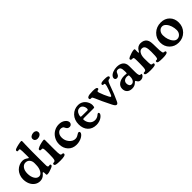

<svg xmlns="http://www.w3.org/2000/svg" viewBox="284 -2011 3327 3327"><g transform="rotate(-45 1947.5 -348.0)"><path d="M31.7 -220.2Q31.7 -271.5 50 -316.2Q68.4 -360.8 98.6 -391.1Q128.9 -421.4 168.2 -438.7Q207.5 -456.1 249.5 -456.1Q298.3 -456.1 340.8 -424.3Q344.2 -422.4 348.4 -419.4Q352.5 -416.5 354.5 -415.3Q356.4 -414.1 358.6 -413.1Q360.8 -412.1 363.3 -412.1Q370.1 -412.1 370.1 -424.8V-471.7Q370.1 -601.1 364.3 -621.1Q360.4 -632.3 347.7 -633.8Q343.8 -634.3 333.7 -631.8Q323.7 -629.4 315.9 -630.4Q308.6 -630.9 304 -636.2Q299.3 -641.6 299.3 -651.4Q299.3 -662.1 307.1 -669.4Q314.9 -676.8 333 -683.1Q363.8 -694.3 408.7 -703.6Q453.6 -712.9 474.1 -712.9Q489.3 -712.9 489.3 -692.4Q489.3 -689 486.3 -616.5Q483.4 -543.9 483.4 -446.8V-301.8Q483.4 -237.8 484.1 -171.9Q484.9 -106 484.9 -104.5Q484.9 -90.8 490.2 -80.1Q495.6 -69.3 505.4 -67.4Q514.2 -65.9 522.5 -68.8Q530.8 -71.8 537.6 -70.8Q554.2 -67.4 554.2 -49.3Q554.2 -27.3 490.7 -5.9Q438 17.1 396.5 17.1Q382.8 17.1 378.7 13.2Q374.5 9.3 374 -4.4Q374 -9.8 373.8 -19.5Q373.5 -29.3 373.5 -35.6Q373.5 -62.5 360.4 -62.5Q357.9 -62.5 355.2 -60.8Q352.5 -59.1 350.3 -56.6Q348.1 -54.2 343.3 -48.3Q338.4 -42.5 334 -37.6Q287.6 12.7 222.2 12.7Q165.5 12.7 121.6 -19.3Q77.6 -51.3 54.7 -104Q31.7 -156.7 31.7 -220.2ZM266.6 -57.6Q310.1 -57.6 339.6 -109.4Q369.1 -161.1 370.1 -232.4L371.1 -276.4Q371.6 -327.6 344.2 -362.3Q316.9 -397 266.6 -397Q219.7 -397 187.5 -354Q155.3 -311 155.3 -236.3Q155.3 -160.2 186.5 -108.9Q217.8 -57.6 266.6 -57.6Z M642.6 -599.1Q642.6 -630.4 670.4 -648.4Q698.2 -666.5 733.9 -666.5Q763.2 -666.5 781.5 -650.4Q799.8 -634.3 799.8 -607.9Q799.8 -577.1 772.7 -557.9Q745.6 -538.6 708.5 -538.6Q680.7 -538.6 661.6 -555.2Q642.6 -571.8 642.6 -599.1ZM663.1 -203.6V-235.8Q663.1 -310.5 659.4 -333.7Q655.8 -356.9 641.6 -360.4Q633.3 -362.3 621.6 -361.6Q609.9 -360.8 606 -361.8Q589.8 -365.7 589.8 -382.3Q589.8 -395 598.6 -402.3Q607.4 -409.7 633.8 -420.9Q660.2 -432.1 703.6 -442.1Q747.1 -452.1 766.1 -452.1Q775.9 -452.1 779.3 -447.3Q782.7 -442.4 782.7 -430.7Q782.7 -425.8 782.5 -383.3Q782.2 -340.8 782.2 -252V-208.5Q782.2 -100.6 790 -74.7Q794.9 -57.1 809.6 -54.7Q814.9 -53.7 823 -53.2Q831.1 -52.7 835.4 -51.3Q849.6 -46.4 849.6 -31.7Q849.6 -10.7 819.8 -0.7Q790 9.3 717.8 9.3Q646.5 9.3 617.2 1.2Q587.9 -6.8 587.9 -27.3Q587.9 -45.4 600.1 -48.8Q605 -50.3 614 -50.5Q623 -50.8 627 -51.8Q634.3 -53.2 641.4 -59.1Q648.4 -64.9 651.4 -73.2Q663.1 -106 663.1 -203.6Z M1144.5 -457.5Q1212.9 -457.5 1258.3 -422.9Q1303.7 -388.2 1303.7 -345.2Q1303.7 -326.7 1288.1 -308.6Q1272.5 -290.5 1248.5 -290.5Q1222.2 -290.5 1206.3 -302Q1190.4 -313.5 1178.7 -338.4Q1173.8 -350.1 1169.2 -357.4Q1164.6 -364.7 1149.4 -372.3Q1134.3 -379.9 1111.3 -379.9Q1072.8 -379.9 1044.7 -346.4Q1016.6 -313 1016.6 -256.8Q1016.6 -184.1 1063.5 -128.9Q1110.4 -73.7 1171.4 -73.7Q1198.2 -73.7 1220.5 -84.7Q1242.7 -95.7 1258.8 -106.7Q1274.9 -117.7 1286.6 -117.7Q1310.1 -117.7 1310.1 -91.3Q1310.1 -76.7 1295.2 -58.6Q1280.3 -40.5 1255.4 -24.7Q1230.5 -8.8 1192.9 2Q1155.3 12.7 1114.7 12.7Q1019.5 12.7 961.2 -49.8Q902.8 -112.3 902.8 -208Q902.8 -279.8 936.8 -337.6Q970.7 -395.5 1025.6 -426.5Q1080.6 -457.5 1144.5 -457.5Z M1617.2 -457.5Q1657.7 -457.5 1692.4 -440.2Q1727.1 -422.9 1748.8 -396.2Q1770.5 -369.6 1782.5 -338.9Q1794.4 -308.1 1794.4 -279.3Q1794.4 -262.7 1789.1 -237.8Q1786.1 -225.1 1761.7 -225.1L1529.8 -226.1Q1515.6 -226.1 1509.8 -222.7Q1503.9 -219.2 1503.9 -210.9Q1503.9 -195.3 1508.3 -177.7Q1521.5 -127 1556.6 -94.7Q1591.8 -62.5 1642.6 -62.5Q1666 -62.5 1687.5 -70.6Q1709 -78.6 1720.9 -88.1Q1732.9 -97.7 1743.9 -105.7Q1754.9 -113.8 1760.3 -113.8Q1769 -113.8 1774.4 -107.2Q1779.8 -100.6 1779.8 -88.4Q1779.8 -75.7 1766.6 -58.3Q1753.4 -41 1731.2 -24.7Q1709 -8.3 1674.1 2.9Q1639.2 14.2 1601.1 14.2Q1502.4 14.2 1444.3 -47.4Q1386.2 -108.9 1386.2 -211.4Q1386.2 -320.3 1451.9 -388.9Q1517.6 -457.5 1617.2 -457.5ZM1666 -275.4Q1674.8 -275.4 1679.4 -283Q1684.1 -290.5 1684.1 -299.3Q1684.1 -340.8 1661.6 -372.6Q1639.2 -404.3 1599.1 -404.3Q1536.6 -404.3 1510.7 -330.6Q1503.4 -308.6 1503.4 -288.6Q1503.4 -280.3 1510.5 -278.3Q1517.6 -276.4 1535.6 -276.4Z M2201.7 -341.3Q2207 -363.3 2207 -380.9Q2207 -393.6 2191.9 -395Q2189.9 -395.5 2181.6 -395.8Q2173.3 -396 2170.4 -397Q2157.7 -399.9 2157.7 -416Q2157.7 -425.3 2163.8 -431.9Q2169.9 -438.5 2179 -442.1Q2188 -445.8 2202.4 -447.8Q2216.8 -449.7 2228.5 -450.2Q2240.2 -450.7 2256.8 -450.7Q2305.7 -450.7 2327.1 -443.8Q2348.6 -437 2348.6 -419.9Q2348.6 -394.5 2309.1 -392.6Q2294.9 -392.1 2283.2 -377Q2271.5 -361.8 2256.8 -323.2L2192.9 -153.3Q2161.1 -78.6 2137.7 -26.9Q2127.9 -6.3 2118.4 3.9Q2108.9 14.2 2095.2 14.2Q2080.6 14.2 2066.9 -1Q2053.2 -16.1 2037.6 -47.4Q1950.2 -221.2 1903.3 -334.5Q1886.2 -375.5 1873.5 -378.4Q1869.1 -379.4 1858.6 -378.9Q1848.1 -378.4 1845.2 -379.4Q1826.7 -382.3 1826.7 -403.3Q1826.7 -423.3 1846.7 -433.1Q1875 -450.2 1968.8 -450.2Q2023.4 -450.2 2044.2 -442.4Q2064.9 -434.6 2064.9 -416Q2064.9 -407.2 2059.1 -402.3Q2053.2 -397.5 2036.1 -394.5Q2021 -391.6 2021 -377.4Q2021 -363.8 2024.9 -354Q2056.6 -261.7 2094.7 -189.5Q2111.3 -155.8 2121.6 -155.8Q2129.9 -155.8 2135.3 -163.1Q2140.6 -170.4 2146.5 -186Q2185.5 -280.8 2201.7 -341.3Z M2380.4 -349.1Q2380.4 -370.6 2395.5 -388.7Q2417 -417 2462.6 -434.1Q2508.3 -451.2 2557.6 -451.2Q2592.3 -451.2 2621.1 -443.4Q2649.9 -435.5 2672.6 -418.9Q2695.3 -402.3 2708 -374.5Q2720.7 -346.7 2720.7 -309.1V-159.2Q2720.7 -65.4 2752.4 -64Q2756.3 -63.5 2761.2 -64.7Q2766.1 -65.9 2767.6 -65.9Q2776.4 -64.9 2776.4 -55.2Q2776.4 -32.2 2750.7 -12.5Q2725.1 7.3 2691.4 7.3Q2666.5 7.3 2651.6 -2.7Q2636.7 -12.7 2624.5 -35.2Q2617.2 -51.3 2611.3 -51.3Q2603.5 -51.3 2584 -32.2Q2544.9 6.3 2484.9 6.3Q2423.8 6.3 2389.4 -25.9Q2355 -58.1 2355 -114.3Q2355 -177.7 2407.7 -214.4Q2460.4 -251 2539.1 -251Q2550.3 -251 2570.3 -249Q2590.3 -247.1 2593.8 -247.1Q2600.1 -247.1 2602.1 -251Q2604 -254.9 2604 -268.1V-297.9Q2604 -353.5 2589.6 -379.2Q2575.2 -404.8 2536.1 -404.8Q2507.8 -404.8 2493.7 -383.3Q2490.2 -377.9 2482.7 -360.6Q2475.1 -343.3 2470.2 -335.4Q2450.7 -308.6 2420.9 -308.6Q2402.8 -308.6 2391.6 -319.3Q2380.4 -330.1 2380.4 -349.1ZM2604 -166V-186Q2604 -194.8 2602.3 -197.8Q2600.6 -200.7 2592.3 -203.1Q2579.1 -207.5 2564.9 -207.5Q2521.5 -207.5 2496.8 -185.5Q2472.2 -163.6 2472.2 -127.4Q2472.2 -95.2 2487.3 -74.5Q2502.4 -53.7 2528.8 -53.7Q2559.6 -53.7 2581.8 -82.8Q2604 -111.8 2604 -166Z M2882.8 -212.4V-248Q2882.8 -273.9 2882.6 -288.3Q2882.3 -302.7 2881.6 -316.4Q2880.9 -330.1 2879.6 -336.2Q2878.4 -342.3 2876 -347.4Q2873.5 -352.5 2870.4 -354.5Q2867.2 -356.4 2861.8 -357.4Q2853.5 -359.4 2842 -358.9Q2830.6 -358.4 2825.7 -359.9Q2818.8 -361.3 2814.5 -366.9Q2810.1 -372.6 2810.1 -380.4Q2810.1 -391.1 2816.9 -398.2Q2823.7 -405.3 2843.3 -414.6Q2872.1 -427.7 2912.8 -439.9Q2953.6 -452.1 2978 -452.1Q2988.3 -452.1 2992.4 -447.5Q2996.6 -442.9 2996.6 -431.6Q2996.6 -422.4 2996.1 -407.7Q2995.6 -393.1 2995.6 -376Q2995.6 -355 3003.9 -355Q3005.4 -355 3006.6 -355.5Q3007.8 -356 3008.8 -356.4Q3009.8 -356.9 3011 -358.4Q3012.2 -359.9 3012.9 -360.8Q3013.7 -361.8 3014.9 -364Q3016.1 -366.2 3016.8 -367.4Q3017.6 -368.7 3019.3 -371.8Q3021 -375 3022 -376.5Q3041 -412.1 3071 -431.2Q3101.1 -450.2 3135.7 -450.2Q3216.3 -450.2 3253.4 -399.9Q3273.4 -372.6 3278.8 -333.5Q3284.2 -294.4 3284.2 -211.4Q3284.2 -106.9 3293.9 -73.7Q3298.3 -57.1 3312.5 -52.7Q3317.9 -51.3 3325.7 -50.8Q3333.5 -50.3 3337.4 -49.3Q3350.6 -45.4 3350.6 -31.7Q3350.6 -20 3342.5 -12.2Q3334.5 -4.4 3306.2 1.5Q3277.8 7.3 3228.5 7.3Q3157.7 7.3 3130.9 0Q3104 -7.3 3104 -27.3Q3104 -44.9 3115.7 -46.9Q3118.7 -47.4 3127.7 -47.1Q3136.7 -46.9 3139.6 -48.3Q3146.5 -50.3 3150.4 -54.2Q3154.3 -58.1 3157.2 -68.4Q3167 -98.6 3167 -210.9Q3167 -251 3164.1 -277.3Q3161.1 -303.7 3153.1 -325.9Q3145 -348.1 3128.9 -358.6Q3112.8 -369.1 3087.9 -369.1Q3046.9 -369.1 3022.5 -325.7Q2998 -282.2 2998 -215.8Q2998 -92.3 3003.4 -70.8Q3007.3 -52.7 3022 -50.3Q3027.3 -49.3 3034.7 -48.6Q3042 -47.9 3045.9 -46.4Q3050.8 -45.4 3054.4 -40.8Q3058.1 -36.1 3058.1 -30.3Q3058.1 -9.3 3031.5 -1Q3004.9 7.3 2931.2 7.3Q2865.2 7.3 2836.2 -2Q2807.1 -11.2 2807.1 -29.8Q2807.1 -44.4 2818.8 -47.4Q2822.8 -48.8 2833.5 -48.8Q2844.2 -48.8 2848.6 -49.8Q2865.7 -54.2 2871.6 -71.8Q2882.8 -103 2882.8 -212.4Z M3388.2 -216.3Q3388.2 -316.9 3460.4 -386.5Q3532.7 -456.1 3641.6 -456.1Q3738.8 -456.1 3800.8 -394.3Q3862.8 -332.5 3862.8 -232.9Q3862.8 -128.9 3792.7 -57.9Q3722.7 13.2 3617.7 13.2Q3519 13.2 3453.6 -52Q3388.2 -117.2 3388.2 -216.3ZM3641.6 -48.8Q3685.1 -48.8 3715.1 -82.5Q3745.1 -116.2 3745.1 -166.5Q3745.1 -217.3 3728.8 -268.3Q3712.4 -319.3 3680.4 -355.2Q3648.4 -391.1 3609.9 -391.1Q3567.9 -391.1 3538.8 -357.4Q3509.8 -323.7 3509.8 -271Q3509.8 -218.8 3526.4 -168Q3543 -117.2 3574 -83Q3605 -48.8 3641.6 -48.8Z"/></g></svg>

Font: Cooper* SemiBold
Style: Regular
Weight: 600
Designer: Owen Earl
Foundry: indestructible type*
Version: Version 0.001